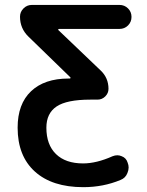

<svg xmlns="http://www.w3.org/2000/svg" viewBox="-20 -774 599 782"><path d="M466.8 -753.9Q487.3 -753.9 501.5 -739.7Q515.6 -725.6 515.6 -705.1Q515.6 -684.6 501.5 -670.4Q487.3 -656.2 466.8 -656.2H220.7Q217.8 -656.2 217.3 -654.3Q216.8 -652.3 217.8 -651.4L389.6 -487.3Q421.9 -457 421.9 -412.1Q421.9 -394.5 408.7 -381.3Q395.5 -368.2 377 -368.2H347.7Q252 -368.2 210.4 -340.3Q168.9 -312.5 168.9 -253.9Q168.9 -184.6 208 -146.5Q247.1 -108.4 318.4 -108.4Q373 -108.4 438.5 -137.7Q448.2 -141.6 458 -141.6Q466.8 -141.6 475.6 -137.7Q494.1 -130.9 500 -111.3Q503.9 -101.6 503.9 -91.8Q503.9 -81.1 499 -69.3Q491.2 -48.8 470.7 -41Q400.4 -11.7 319.3 -11.7Q192.4 -11.7 122.1 -75.2Q51.8 -138.7 51.8 -253.9Q51.8 -350.6 106.4 -402.3Q161.1 -454.1 258.8 -454.1H263.7Q266.6 -454.1 267.1 -456.1Q267.6 -458 266.6 -459L95.7 -625Q61.5 -658.2 61.5 -706.1Q61.5 -725.6 75.7 -739.7Q89.8 -753.9 109.4 -753.9Z"/></svg>

Font: Gen Jyuu Gothic Medium
Style: Regular
Weight: 500
Designer: [Source Han Sans]
Ryoko NISHIZUKA  (kana & ideographs); Paul D. Hunt (Latin, Greek & Cyrillic); Wenlong ZHANG  (bopomofo
Version: Version 1.002.20150607